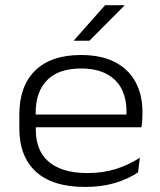

<svg xmlns="http://www.w3.org/2000/svg" viewBox="-20 -708 618 740"><path d="M308 12.5Q182.5 12.5 118.5 -46.2Q54.5 -105 54.5 -213V-267Q54.5 -376 115.5 -436Q176.5 -496 292 -496Q370 -496 422.8 -468.8Q475.5 -441.5 502.2 -392.2Q529 -343 529 -275.5V-265.5Q529 -254 528 -241.8Q527 -229.5 525.5 -217.5H466Q467 -233.5 467.2 -248.8Q467.5 -264 467.5 -277.5Q467.5 -329.5 447.8 -366.8Q428 -404 388.8 -424Q349.5 -444 292 -444Q206 -444 161.8 -399.2Q117.5 -354.5 117.5 -273.5V-246.5L118 -238.5V-207Q118 -169 129.8 -138.5Q141.5 -108 166 -86.2Q190.5 -64.5 228 -52.8Q265.5 -41 317 -41Q375.5 -41 425 -56.2Q474.5 -71.5 519 -100L512 -43.5Q473 -17.5 422 -2.5Q371 12.5 308 12.5ZM85.5 -217.5V-266.5H511.5V-217.5ZM385 -688H459V-686L324.5 -551H265V-552.5Z"/></svg>

Font: Anek Gujarati SemiExpanded Light
Style: Regular
Weight: 300
Width: 6
Designer: Mrunmayee Ghaisas (Gujarati), Yesha Goshar (Latin)
Foundry: Ek Type
Version: Version 1.003